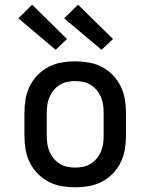

<svg xmlns="http://www.w3.org/2000/svg" viewBox="-20 -789 640 817"><path d="M300 8Q271 8 242 3Q213 -2 187 -15.5Q161 -29 140.5 -50Q120 -71 107 -97Q94 -123 89 -152Q84 -181 84 -210V-310Q84 -339 89 -368Q94 -397 107 -423Q120 -449 140.5 -470Q161 -491 187 -504.5Q213 -518 242 -523Q271 -528 300 -528Q329 -528 358 -523Q387 -518 413 -504.5Q439 -491 459.5 -470Q480 -449 493 -423Q506 -397 511 -368Q516 -339 516 -310V-210Q516 -181 511 -152Q506 -123 493 -97Q480 -71 459.5 -50Q439 -29 413 -15.5Q387 -2 358 3Q329 8 300 8ZM300 -76Q317 -76 334 -79.5Q351 -83 365.5 -92Q380 -101 391 -114Q402 -127 409 -143Q416 -159 418.5 -176Q421 -193 421 -210V-310Q421 -327 418.5 -344Q416 -361 409 -377Q402 -393 391 -406Q380 -419 365.5 -428Q351 -437 334 -440.5Q317 -444 300 -444Q283 -444 266 -440.5Q249 -437 234.5 -428Q220 -419 209 -406Q198 -393 191 -377Q184 -361 181.5 -344Q179 -327 179 -310V-210Q179 -193 181.5 -176Q184 -159 191 -143Q198 -127 209 -114Q220 -101 234.5 -92Q249 -83 266 -79.5Q283 -76 300 -76ZM412 -577 253 -711 312 -769 461 -623ZM217 -577 58 -711 117 -769 265 -623Z"/></svg>

Font: Iosevka Etoile Medium
Style: Regular
Weight: 500
Designer: Belleve Invis
Foundry: Belleve Invis
Version: Version 22.1.2; ttfautohint (v1.8.4)